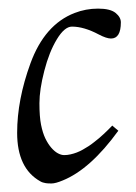

<svg xmlns="http://www.w3.org/2000/svg" viewBox="-20 -420 317 448"><path d="M262 -367.9Q262 -330.1 239 -330.1Q228.5 -330.1 210.4 -339.6Q176 -357.9 147.9 -357.9Q130.6 -357.9 112.7 -328.4Q94.7 -298.8 83.4 -254.8Q72 -210.7 72 -179.2Q72 -147.7 75.8 -128.8Q79.6 -109.9 85.7 -97.2Q91.8 -84.5 99.6 -75.4Q107.4 -66.4 115.1 -62.3Q122.8 -58.1 129.9 -58.1Q137 -58.1 144.5 -59.8Q152.1 -61.5 158.9 -64.1Q165.8 -66.7 173.3 -70.9Q180.9 -75.2 186.9 -79.1Q192.9 -83 199.8 -88.5Q206.8 -94 211.5 -97.9Q216.3 -101.8 222 -107.3Q227.8 -112.8 230.6 -115.5Q233.4 -118.2 237.5 -122.4Q241.7 -126.7 241.9 -127L256.1 -115Q190.9 -25.1 126.5 1Q109.6 8.1 100.1 8.1Q90.6 8.1 86.5 7.3Q82.5 6.6 79.8 5.7Q77.1 4.9 74.2 3.2Q20 -27.1 20 -110.1Q20 -187 51 -272Q84 -362.5 153.8 -389.6Q180.2 -399.9 208.7 -399.9Q237.3 -399.9 249.6 -389.9Q262 -379.9 262 -367.9Z"/></svg>

Font: Linden Hill
Style: Italic
Weight: 400
Italic angle: -5.60001°
Version: Version 1.201